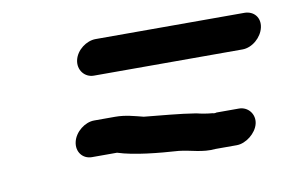

<svg xmlns="http://www.w3.org/2000/svg" viewBox="-44 -521 652 430"><g transform="rotate(-10 282.0 -306.0)"><path d="M140 -192H197C234 -180 289 -175 334 -172C362 -169 385 -159 416 -162H464C485 -162 509 -181 514 -202C519 -223 504 -242 483 -242H432C429 -241 426 -241 423 -242C411 -243 399 -245 387 -248C350 -254 309 -257 270 -261C250 -266 230 -272 207 -272H159C138 -272 115 -254 110 -232C105 -210 119 -192 140 -192ZM176 -371H514C536 -371 558 -390 563 -412C568 -434 554 -451 532 -451H194C173 -451 150 -434 145 -412C140 -390 155 -371 176 -371Z"/></g></svg>

Font: Electronic
Style: ExBdIt
Weight: 800
Version: Version 1.011